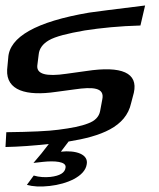

<svg xmlns="http://www.w3.org/2000/svg" viewBox="-78 -501 581 700"><path d="M126 -166 193 -175C261 -185 304 -182 295 -139L287 -96C283 -75 268 -60 243 -51C218 -41 182 -34 135 -28C99 -23 34 -20 -55 -19L-58 35C-8 34 45 30 100 24C83 47 64 70 44 93L80 89C119 85 165 87 161 110C159 129 140 140 106 144C86 146 65 145 45 139L20 173C41 179 69 181 103 177C167 170 231 142 238 99C246 61 198 46 144 52L172 15C290 -4 381 -38 400 -125L410 -163C426 -235 367 -262 236 -242L164 -232C90 -221 55 -231 58 -262L63 -302C65 -324 78 -341 100 -354C124 -368 168 -379 231 -390C289 -399 358 -406 434 -408L451 -481C336 -467 268 -458 247 -455C53 -422 -44 -366 -48 -290L-52 -247C-56 -171 18 -150 126 -166Z"/></svg>

Font: Gamestation Warped
Style: Italic
Weight: 400
Designer: Jonas Hecksher
Foundry: Jonas Hecksher, Playtypeª, e-types AS
Version: Version 1.003